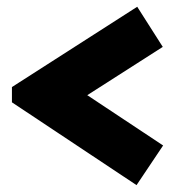

<svg xmlns="http://www.w3.org/2000/svg" viewBox="-20 -639 510 565"><path d="M381.8 -94.2 15.1 -337.9V-382.8L383.8 -619.1L459 -501L236.8 -358.9L460 -210.9Z"/></svg>

Font: Mikodacs
Style: Regular
Weight: 400
Designer: gluk (gluksza@wp.pl)
Foundry: gluk (gluksza@wp.pl)
Version: Version 0.28